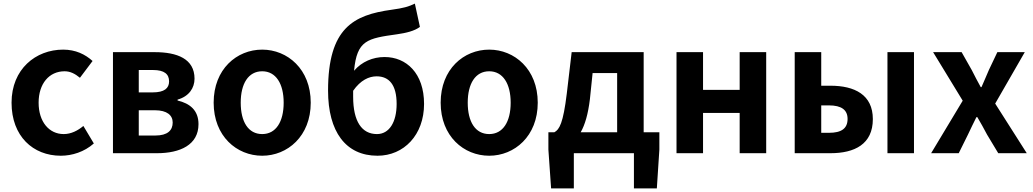

<svg xmlns="http://www.w3.org/2000/svg" viewBox="-20 -849 5726 1064"><path d="M317 14C379 14 447 -7 500 -54L442 -151C411 -125 374 -106 333 -106C252 -106 194 -174 194 -280C194 -385 252 -454 338 -454C369 -454 395 -441 423 -418L493 -511C452 -548 399 -574 330 -574C178 -574 44 -466 44 -280C44 -94 163 14 317 14Z M606 0H850C978 0 1080 -46 1080 -161C1080 -238 1032 -276 964 -292V-297C1028 -315 1058 -362 1058 -413C1058 -523 962 -560 837 -560H606ZM749 -337V-461H828C891 -461 917 -438 917 -398C917 -360 891 -337 826 -337ZM749 -98V-238H838C906 -238 937 -210 937 -170C937 -127 909 -98 841 -98Z M1433 14C1573 14 1702 -94 1702 -280C1702 -466 1573 -574 1433 -574C1292 -574 1164 -466 1164 -280C1164 -94 1292 14 1433 14ZM1433 -106C1356 -106 1314 -174 1314 -280C1314 -385 1356 -454 1433 -454C1509 -454 1552 -385 1552 -280C1552 -174 1509 -106 1433 -106Z M2072 14C2218 14 2330 -101 2330 -273C2330 -443 2232 -533 2111 -533C2046 -533 1985 -507 1942 -457C1958 -627 2016 -636 2180 -659C2229 -666 2277 -677 2307 -700L2279 -829C2244 -812 2216 -804 2150 -795C1940 -766 1798 -695 1798 -347C1798 -119 1896 14 2072 14ZM1937 -346C1978 -405 2025 -426 2067 -426C2137 -426 2178 -378 2178 -273C2178 -172 2137 -106 2069 -106C1985 -106 1937 -176 1937 -313Z M2691 14C2831 14 2960 -94 2960 -280C2960 -466 2831 -574 2691 -574C2550 -574 2422 -466 2422 -280C2422 -94 2550 14 2691 14ZM2691 -106C2614 -106 2572 -174 2572 -280C2572 -385 2614 -454 2691 -454C2767 -454 2810 -385 2810 -280C2810 -174 2767 -106 2691 -106Z M3160 0H3493V195H3620L3634 -20V-116H3547V-560H3148L3121 -331C3101 -166 3080 -131 3052 -116H3019V-20L3034 195H3160ZM3198 -116C3222 -158 3239 -217 3249 -299L3264 -444H3400V-116Z M3729 0H3876V-223H4079V0H4226V-560H4079V-351H3876V-560H3729Z M4384 0H4582C4716 0 4817 -50 4817 -189C4817 -324 4716 -374 4582 -374H4531V-560H4384ZM4531 -113V-265H4574C4643 -265 4677 -240 4677 -190C4677 -137 4643 -113 4574 -113ZM4898 0H5045V-560H4898Z M5140 0H5293L5344 -103C5360 -136 5375 -169 5391 -200H5396C5414 -169 5433 -136 5450 -103L5512 0H5670L5495 -275L5659 -560H5507L5460 -461C5447 -429 5432 -397 5419 -366H5415C5398 -397 5381 -429 5365 -461L5309 -560H5151L5315 -291Z"/></svg>

Font: Source Han Sans KR
Style: Bold
Weight: 700
Designer: Ryoko NISHIZUKA 西塚涼子 (kana, bopomofo & ideographs); Paul D. Hunt (Latin, Greek & Cyrillic); Sandoll Communications 산돌커뮤니
Foundry: Adobe
Version: Version 2.004;hotconv 1.0.118;makeotfexe 2.5.65603